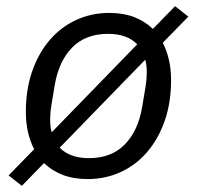

<svg xmlns="http://www.w3.org/2000/svg" viewBox="-20 -570 640 624"><path d="M8 0 91 -85Q78 -110 71 -140.5Q64 -171 64 -206Q64 -280 85 -339.5Q106 -399 142.5 -441Q179 -483 228.5 -505.5Q278 -528 335 -528Q381 -528 416 -514.5Q451 -501 477 -476L549 -550L592 -516L509 -431Q522 -406 529 -375.5Q536 -345 536 -310Q536 -236 515 -176.5Q494 -117 457.5 -75Q421 -33 371.5 -10.5Q322 12 265 12Q219 12 184 -1.5Q149 -15 123 -40L51 34ZM331 -460Q258 -460 214.5 -415.5Q171 -371 158 -294L148 -234Q145 -216 144 -204Q143 -192 143 -183Q143 -171 144 -160.5Q145 -150 148 -140L426 -426Q393 -460 331 -460ZM269 -56Q342 -56 385.5 -100.5Q429 -145 442 -222L452 -282Q455 -300 456 -312Q457 -324 457 -333Q457 -345 456 -355.5Q455 -366 452 -376L174 -90Q207 -56 269 -56Z"/></svg>

Font: IBM Plex Mono
Style: Italic
Weight: 400
Italic angle: -9°
Monospace: yes
Designer: Mike Abbink, Paul van der Laan, Pieter van Rosmalen
Foundry: Bold Monday
Version: Version 2.3